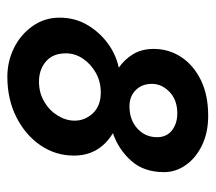

<svg xmlns="http://www.w3.org/2000/svg" viewBox="-52 -526 586 522"><g transform="rotate(90 241.0 -265.0)"><path d="M189 8Q147 8 110.5 -10Q74 -28 51 -60.5Q28 -93 28 -134Q28 -175 47 -208Q66 -241 96.5 -264Q127 -287 164 -295Q142 -310 127.5 -333.5Q113 -357 113 -390Q113 -431 135 -464.5Q157 -498 197.5 -518Q238 -538 295 -538Q340 -538 374.5 -521.5Q409 -505 428.5 -477.5Q448 -450 448 -418Q448 -363 417 -328.5Q386 -294 342 -279Q403 -242 403 -173Q403 -123 375 -82Q347 -41 298.5 -16.5Q250 8 189 8ZM353 -399Q353 -425 334.5 -439.5Q316 -454 288 -454Q252 -454 230 -433Q208 -412 208 -385Q208 -358 225 -341Q242 -324 269 -324Q306 -324 329.5 -345.5Q353 -367 353 -399ZM308 -175Q308 -203 288 -224.5Q268 -246 231 -246Q202 -246 178 -232.5Q154 -219 139.5 -197.5Q125 -176 125 -151Q125 -116 147 -97Q169 -78 202 -78Q232 -78 256 -92Q280 -106 294 -128.5Q308 -151 308 -175Z"/></g></svg>

Font: Lisu Bosa SemiBold
Style: Italic
Weight: 600
Italic angle: -19°
Designer: David Morse, Annie Olsen, Victor Gaultney, Frank Grießhammer (Latin)
Foundry: SIL International
Version: Version 2.000